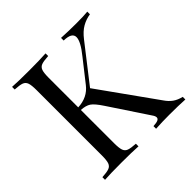

<svg xmlns="http://www.w3.org/2000/svg" viewBox="-153 -702 834 834"><g transform="rotate(-45 264.0 -285.5)"><path d="M527.4 -16.1V0Q488.7 -2.4 430.6 -2.4Q387.1 -2.4 347.6 0V-16.1Q366.9 -16.9 375.8 -21Q384.7 -25 384.7 -33.1Q384.7 -41.1 376.6 -52.4L258.9 -229.8Q235.5 -265.3 219.4 -276.2Q203.2 -287.1 174.2 -288.7V-85.5Q174.2 -54.8 179 -41.1Q183.9 -27.4 197.2 -22.6Q210.5 -17.7 239.5 -16.1V0Q202.4 -2.4 137.1 -2.4Q67.7 -2.4 33.9 0V-16.1Q62.9 -17.7 76.2 -22.6Q89.5 -27.4 94.4 -41.1Q99.2 -54.8 99.2 -85.5V-485.5Q99.2 -516.1 94.4 -529.8Q89.5 -543.5 76.2 -548.4Q62.9 -553.2 33.9 -554.8V-571Q67.7 -568.5 137.1 -568.5Q201.6 -568.5 239.5 -571V-554.8Q210.5 -553.2 197.2 -548.4Q183.9 -543.5 179 -529.8Q174.2 -516.1 174.2 -485.5V-304.8Q233.1 -307.3 266.1 -350L343.5 -448.4Q384.7 -499.2 384.7 -525.8Q384.7 -554 334.7 -554.8V-571Q380.6 -568.5 427.4 -568.5Q471.8 -568.5 496 -571V-554.8Q469.4 -550.8 446 -537.5Q422.6 -524.2 400.8 -496L269.4 -327.4L456.5 -65.3Q470.2 -45.2 486.7 -33.5Q503.2 -21.8 527.4 -16.1Z"/></g></svg>

Font: Playfair Display
Style: Regular
Weight: 400
Designer: Claus Eggers Sørensen
Foundry: Claus Eggers Sørensen
Version: Version 1.005; ttfautohint (v1.2) -l 10 -r 42 -G 200 -x 21 -